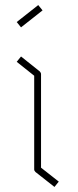

<svg xmlns="http://www.w3.org/2000/svg" viewBox="-20 -782 307 758"><path d="M142 -489V-120L212 -65L195 -44L120 -103Q115 -108 115 -113V-483L46 -538L63 -559L137 -500Q142 -495 142 -489ZM63 -674 46 -695 131 -762 148 -741Z"/></svg>

Font: Envoyer
Style: Regular
Weight: 400
Version: Version 0.1